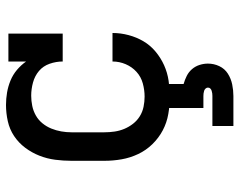

<svg xmlns="http://www.w3.org/2000/svg" viewBox="-99 -479 798 640"><g transform="rotate(-90 300.0 -159.0)"><path d="M298 8Q269 8 240 3Q211 -2 185.5 -15.5Q160 -29 139.5 -50Q119 -71 106.5 -97.5Q94 -124 89 -152.5Q84 -181 84 -210V-320Q84 -347 87.5 -374Q91 -401 101 -426.5Q111 -452 127.5 -474Q144 -496 166.5 -511Q189 -526 216 -532Q243 -538 270 -538Q291 -538 311.5 -534.5Q332 -531 351.5 -523Q371 -515 387 -501.5Q403 -488 415 -471V-530H508V-349H415Q415 -371 407.5 -392.5Q400 -414 383.5 -428Q367 -442 345 -448Q323 -454 301 -454Q284 -454 267 -450.5Q250 -447 235 -438.5Q220 -430 209 -416.5Q198 -403 191.5 -387Q185 -371 182 -354Q179 -337 179 -320V-210Q179 -193 181.5 -176Q184 -159 190.5 -143.5Q197 -128 207.5 -114.5Q218 -101 232.5 -92Q247 -83 264 -79.5Q281 -76 298 -76Q320 -76 342 -82Q364 -88 380.5 -103Q397 -118 406 -139Q415 -160 415 -183Q415 -183 415 -183Q415 -183 415 -183H510Q510 -183 510 -182.5Q510 -182 510 -182Q510 -156 503 -129.5Q496 -103 482.5 -80Q469 -57 448 -39.5Q427 -22 402.5 -11Q378 0 351 4Q324 8 298 8ZM200 220V150H300Q304 150 308.5 149.5Q313 149 317.5 147.5Q322 146 325 143Q328 140 328 135Q328 131 325 127.5Q322 124 317.5 122.5Q313 121 308.5 120.5Q304 120 300 120H260V0H340V54Q354 58 367 64.5Q380 71 389.5 82Q399 93 403.5 107Q408 121 408 135Q408 155 399.5 173Q391 191 374.5 201.5Q358 212 338.5 216Q319 220 300 220Z"/></g></svg>

Font: Iosevka Curly Slab MdEx
Style: Regular
Weight: 500
Width: 7
Monospace: yes
Designer: Belleve Invis
Foundry: Belleve Invis
Version: Version 11.1.0; ttfautohint (v1.8.3)